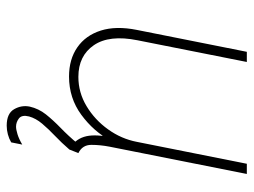

<svg xmlns="http://www.w3.org/2000/svg" viewBox="-110 -442 742 561"><g transform="rotate(90 260.5 -161.0)"><path d="M203.1 7.8Q152.8 7.8 117.9 -16.4Q83 -40.5 68.8 -85Q54.7 -129.4 66.9 -190.4L130.9 -511.7H160.6L97.2 -192.4Q80.6 -109.9 111.6 -64.7Q142.6 -19.5 204.1 -19.5Q250 -19.5 289.8 -43.5Q329.6 -67.4 357.4 -106.2Q385.3 -145 394 -190.4L458 -511.7H487.8L408.2 -111.3Q402.8 -83.5 402.8 -57.4Q402.8 -31.2 426.8 -19.5L416 7.8Q388.2 -8.3 379.4 -35.9Q370.6 -63.5 379.9 -109.4L387.7 -89.8H365.2L390.6 -114.3Q363.8 -64 314.9 -28.1Q266.1 7.8 203.1 7.8ZM346.7 189.9Q311 189.9 298.6 168.2Q286.1 146.5 291 122.6Q296.9 96.7 313.7 75.4Q330.6 54.2 353.3 32.2Q376 10.3 398.9 -17.1L415.5 7.8Q397 29.3 376.7 48.6Q356.4 67.9 340.8 86.4Q325.2 105 319.8 124.5Q314.5 145.5 325.4 154.1Q336.4 162.6 349.6 162.6Q357.9 162.6 371.6 158.4Q385.3 154.3 401.9 144.5L395.5 176.8Q384.8 183.1 372.1 186.5Q359.4 189.9 346.7 189.9Z"/></g></svg>

Font: Reddit Sans ExtraLight
Style: Italic
Weight: 250
Italic angle: -11.25°
Designer: Stephen Hutchings
Version: Version 1.013